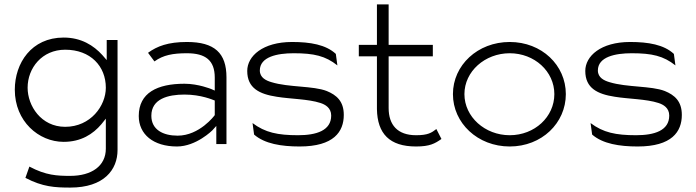

<svg xmlns="http://www.w3.org/2000/svg" viewBox="-20 -652 3148 869"><path d="M47 -246C47 -103 155 -10 268 -10C347 -10 401 -45 439 -90L459 -115V21C459 99 395 144 298 144C239 144 188 142 113 102L95 153C173 194 229 197 298 197C451 197 512 116 512 27V-471H463V-380L443 -403C404 -446 348 -482 268 -482C122 -482 47 -366 47 -246ZM105 -255C105 -344 170 -427 275 -427C390 -427 459 -352 459 -255C459 -173 390 -78 275 -78C166 -78 105 -173 105 -255Z M608 -127C608 -44 674 11 781 11C868 11 941 -62 941 -62L959 -82V0H1005V-302C1005 -412 951 -462 826 -462C741 -462 691 -443 650 -413L679 -374C719 -403 763 -411 826 -411C910 -411 952 -379 952 -301V-242L936 -249C936 -249 878 -273 815 -273C692 -273 608 -232 608 -127ZM665 -128C665 -205 741 -224 815 -224C890 -224 944 -200 952 -197V-131C951 -129 883 -38 784 -38C718 -38 665 -65 665 -128Z M1099 -331C1099 -253 1154 -226 1233 -214C1294 -204 1375 -204 1430 -186C1452 -179 1479 -164 1479 -129C1479 -61 1412 -40 1329 -40C1237 -40 1180 -52 1123 -95L1130 -43C1178 -1 1254 11 1336 11C1491 11 1536 -56 1536 -132C1536 -194 1503 -222 1459 -240C1398 -264 1287 -256 1209 -280C1185 -287 1156 -300 1156 -333C1156 -395 1235 -411 1309 -411C1401 -411 1453 -399 1507 -356L1500 -408C1455 -450 1384 -462 1302 -462C1169 -462 1099 -398 1099 -331Z M1604 -397H1686V-158C1688 -47 1743 11 1863 11C1925 11 1948 -2 1978 -23L1955 -68C1933 -51 1917 -40 1863 -40C1779 -40 1739 -87 1739 -163V-397H1939V-449H1739V-632H1686V-449H1604Z M2030 -226C2030 -95 2142 11 2287 11C2432 11 2541 -95 2541 -226C2541 -357 2432 -462 2287 -462C2142 -462 2030 -357 2030 -226ZM2082 -226C2082 -329 2175 -411 2287 -411C2399 -411 2489 -329 2489 -226C2489 -123 2400 -40 2287 -40C2175 -40 2082 -123 2082 -226Z M2629 -331C2629 -253 2684 -226 2763 -214C2824 -204 2905 -204 2960 -186C2982 -179 3009 -164 3009 -129C3009 -61 2942 -40 2859 -40C2767 -40 2710 -52 2653 -95L2660 -43C2708 -1 2784 11 2866 11C3021 11 3066 -56 3066 -132C3066 -194 3033 -222 2989 -240C2928 -264 2817 -256 2739 -280C2715 -287 2686 -300 2686 -333C2686 -395 2765 -411 2839 -411C2931 -411 2983 -399 3037 -356L3030 -408C2985 -450 2914 -462 2832 -462C2699 -462 2629 -398 2629 -331Z"/></svg>

Font: Charger Sport
Style: ExLitExt
Weight: 200
Designer: Jasper
Foundry: Cannot Into Space Fonts
Version: Version 1.1